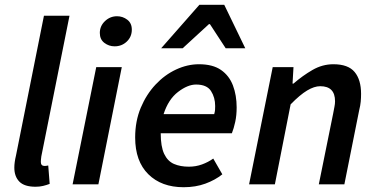

<svg xmlns="http://www.w3.org/2000/svg" viewBox="-20 -772 1580 804"><path d="M129 10Q82 10 61 -11.5Q40 -33 40 -70Q40 -92 47 -121L164 -706H271L153 -117Q152 -109 151.5 -104Q151 -99 151 -94Q151 -77 167 -77Q170 -77 173 -77.5Q176 -78 182 -79L188 -2Q175 3 160.5 6.5Q146 10 129 10Z M284 0 383 -491H490L392 0ZM460 -578Q436 -578 417 -592.5Q398 -607 398 -634Q398 -663 419.5 -683.5Q441 -704 470 -704Q494 -704 513 -689.5Q532 -675 532 -648Q532 -618 511 -598Q490 -578 460 -578Z M801 -418Q766 -418 725.5 -387Q685 -356 665 -294H877Q880 -305 880.5 -311.5Q881 -318 881 -328Q881 -364 863.5 -391Q846 -418 801 -418ZM749 12Q656 12 601 -42.5Q546 -97 546 -196Q546 -265 569.5 -321Q593 -377 631.5 -418Q670 -459 717.5 -481Q765 -503 813 -503Q871 -503 905.5 -479Q940 -455 955.5 -414Q971 -373 971 -322Q971 -289 965 -261.5Q959 -234 951 -214H653Q653 -158 667.5 -127.5Q682 -97 708.5 -85.5Q735 -74 771 -74Q800 -74 826 -83.5Q852 -93 873 -108L911 -42Q881 -18 840 -3Q799 12 749 12ZM655 -570 815 -752H919L1007 -570H925L859 -671H855L745 -570Z M1023 0 1122 -491H1209L1205 -422H1209Q1247 -455 1288.5 -479Q1330 -503 1376 -503Q1438 -503 1465 -470.5Q1492 -438 1492 -379Q1492 -362 1490.5 -346Q1489 -330 1484 -310L1422 0H1315L1375 -296Q1378 -313 1380.5 -325Q1383 -337 1383 -348Q1383 -411 1321 -411Q1296 -411 1266 -393Q1236 -375 1197 -335L1131 0Z"/></svg>

Font: Source Sans 3 Semibold
Style: Italic
Weight: 600
Italic angle: -11°
Designer: Paul D. Hunt
Foundry: Adobe
Version: Version 3.052;hotconv 1.1.0;makeotfexe 2.6.0